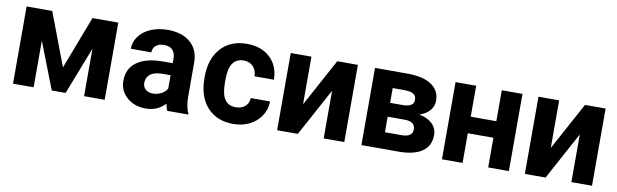

<svg xmlns="http://www.w3.org/2000/svg" viewBox="-40 -911 4160 1294"><g transform="rotate(10 2040.0 -264.0)"><path d="M376 -166.5 514.2 -528.3H690.9V0H549.8V-324.2L423.3 0H328.6L204.6 -318.8V0H63.5V-528.3H238.8Z M792.5 0ZM1119.6 0Q1109.9 -19 1105.5 -47.4Q1054.2 9.8 972.2 9.8Q894.5 9.8 843.5 -35.2Q792.5 -80.1 792.5 -148.4Q792.5 -232.4 854.7 -277.3Q917 -322.3 1034.7 -322.8H1099.6V-353Q1099.6 -389.6 1080.8 -411.6Q1062 -433.6 1021.5 -433.6Q985.8 -433.6 965.6 -416.5Q945.3 -399.4 945.3 -369.6H804.2Q804.2 -415.5 832.5 -454.6Q860.8 -493.7 912.6 -515.9Q964.4 -538.1 1028.8 -538.1Q1126.5 -538.1 1183.8 -489Q1241.2 -439.9 1241.2 -351.1V-122.1Q1241.7 -46.9 1262.2 -8.3V0ZM1002.9 -98.1Q1034.2 -98.1 1060.5 -112.1Q1086.9 -126 1099.6 -149.4V-240.2H1046.9Q940.9 -240.2 934.1 -167L933.6 -158.7Q933.6 -132.3 952.1 -115.2Q970.7 -98.1 1002.9 -98.1Z M1569.3 -104Q1608.4 -104 1632.8 -125.5Q1657.2 -147 1658.2 -182.6H1790.5Q1790 -128.9 1761.2 -84.2Q1732.4 -39.6 1682.4 -14.9Q1632.3 9.8 1571.8 9.8Q1458.5 9.8 1393.1 -62.3Q1327.6 -134.3 1327.6 -261.2V-270.5Q1327.6 -392.6 1392.6 -465.3Q1457.5 -538.1 1570.8 -538.1Q1669.9 -538.1 1729.7 -481.7Q1789.6 -425.3 1790.5 -331.5H1658.2Q1657.2 -372.6 1632.8 -398.2Q1608.4 -423.8 1568.4 -423.8Q1519 -423.8 1493.9 -387.9Q1468.8 -352.1 1468.8 -271.5V-256.8Q1468.8 -175.3 1493.7 -139.6Q1518.6 -104 1569.3 -104Z M2189.5 -528.3H2330.6V0H2189.5V-326.2L2012.7 0H1871.1V-528.3H2012.7V-202.6Z M2447.8 0V-528.3H2668.5Q2776.4 -528.3 2834 -490.2Q2891.6 -452.1 2891.6 -380.9Q2891.6 -344.2 2867.4 -315.2Q2843.3 -286.1 2796.9 -270.5Q2853.5 -259.8 2886 -228.3Q2918.5 -196.8 2918.5 -150.9Q2918.5 -77.1 2863 -38.6Q2807.6 0 2702.1 0ZM2588.9 -219.2V-112.8H2702.6Q2777.3 -112.8 2777.3 -165Q2777.3 -218.3 2706.1 -219.2ZM2588.9 -314H2676.3Q2750.5 -314.9 2750.5 -361.8Q2750.5 -390.6 2730.2 -402.8Q2710 -415 2668.5 -415H2588.9Z M3457 0H3315.4V-203.1H3140.1V0H2999V-528.3H3140.1V-316.4H3315.4V-528.3H3457Z M3884.8 -528.3H4025.9V0H3884.8V-326.2L3708 0H3566.4V-528.3H3708V-202.6Z"/></g></svg>

Font: Roboto-o
Style: o-Bold
Weight: 700
Designer: Google
Version: Version 2.134; 2016; ttfautohint (v1.6)